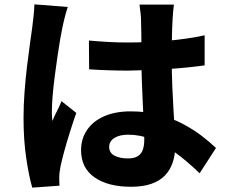

<svg xmlns="http://www.w3.org/2000/svg" viewBox="-20 -807 1040 881"><path d="M388 -621Q432 -617 476 -614.5Q520 -612 566 -612Q657 -612 748.5 -620Q840 -628 919 -645V-507Q840 -496 749 -490Q658 -484 566 -483Q522 -483 477.5 -484.5Q433 -486 389 -489ZM778 -786Q776 -772 774.5 -754.5Q773 -737 772 -721Q771 -705 770 -678Q769 -651 768.5 -617Q768 -583 768 -545Q768 -473 770.5 -413Q773 -353 776 -303.5Q779 -254 781.5 -213Q784 -172 784 -137Q784 -96 772.5 -61.5Q761 -27 737 -2Q713 23 674.5 36.5Q636 50 581 50Q476 50 414 7Q352 -36 352 -118Q352 -171 380 -211.5Q408 -252 459 -274Q510 -296 579 -296Q652 -296 711.5 -280Q771 -264 819 -238.5Q867 -213 905 -184Q943 -155 971 -128L896 -12Q838 -68 783.5 -107.5Q729 -147 676 -168Q623 -189 568 -189Q529 -189 505 -174Q481 -159 481 -133Q481 -105 506 -92.5Q531 -80 567 -80Q595 -80 611.5 -90Q628 -100 635 -119Q642 -138 642 -166Q642 -192 640 -233.5Q638 -275 635.5 -325.5Q633 -376 631 -432.5Q629 -489 629 -544Q629 -603 628.5 -650.5Q628 -698 627 -719Q627 -730 624.5 -750.5Q622 -771 620 -786ZM291 -775Q287 -764 281.5 -744.5Q276 -725 272 -706.5Q268 -688 266 -679Q262 -661 256 -626Q250 -591 243.5 -546.5Q237 -502 231 -455.5Q225 -409 221.5 -367Q218 -325 218 -296Q218 -288 218.5 -274.5Q219 -261 221 -252Q227 -269 234.5 -283.5Q242 -298 249 -312.5Q256 -327 262 -343L330 -289Q315 -246 300.5 -200Q286 -154 275 -113.5Q264 -73 258 -45Q256 -35 254 -20.5Q252 -6 252 2Q252 10 252 22Q252 34 253 45L128 54Q113 3 100.5 -80.5Q88 -164 88 -266Q88 -323 92.5 -384Q97 -445 104 -502.5Q111 -560 117.5 -606.5Q124 -653 128 -682Q131 -704 134 -733Q137 -762 138 -787Z"/></svg>

Font: Noto Sans JP Thin ExtraBold
Style: Regular
Weight: 800
Version: Version 2.004-H2;hotconv 1.0.118;makeotfexe 2.5.65603